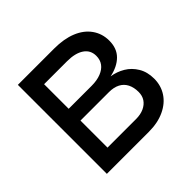

<svg xmlns="http://www.w3.org/2000/svg" viewBox="-137 -669 809 809"><g transform="rotate(-45 267.0 -265.0)"><path d="M67.4 -530.3V0H317.4C353.2 0 384.3 -6.2 410.6 -18.6C437 -30.9 457.2 -47.9 471.2 -69.3C485.2 -90.8 492.2 -115.2 492.2 -142.6C492.2 -169.3 486.3 -192.4 474.6 -211.9C462.9 -231.4 447.8 -246.7 429.2 -257.8C410.6 -268.9 390.6 -276 369.1 -279.3C401 -285.8 426.1 -298.2 444.3 -316.4C462.6 -334.6 471.7 -359 471.7 -389.6C471.7 -417.6 464 -442.4 448.7 -463.9C433.4 -485.4 411.8 -501.8 383.8 -513.2C355.8 -524.6 322.6 -530.3 284.2 -530.3ZM364.7 -85.4C351.4 -79.3 335.6 -76.2 317.4 -76.2H147.5V-237.3H317.4C336.3 -237.3 352.4 -233.9 365.7 -227.1C379.1 -220.2 389.2 -210.1 396 -196.8C402.8 -183.4 406.2 -167.6 406.2 -149.4C406.2 -134.4 402.7 -121.6 395.5 -110.8C388.3 -100.1 378.1 -91.6 364.7 -85.4ZM339.8 -316.9C324.2 -310.7 305.7 -307.6 284.2 -307.6H147.5V-454.1H284.2C316.7 -454.1 342.1 -447.9 360.4 -435.5C378.6 -423.2 387.7 -405.6 387.7 -382.8C387.7 -367.2 383.6 -353.8 375.5 -342.8C367.4 -331.7 355.5 -323.1 339.8 -316.9Z"/></g></svg>

Font: Pretendard Variable
Style: Regular
Weight: 400
Designer: Base glyphs from Inter by Rasmus Andersson; Hangeul glyphs from Noto Sans CJK(Source Han Sans) by Jang Soo-young and Kan
Foundry: Kil Hyung-jin
Version: Version 1.309;Glyphs 3.2 (3225)